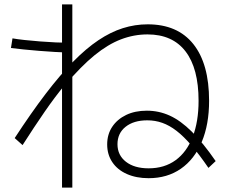

<svg xmlns="http://www.w3.org/2000/svg" viewBox="-20 -798 1040 876"><path d="M658 15Q602 15 559 -4Q516 -23 492.5 -58Q469 -93 469 -139Q469 -185 492 -219.5Q515 -254 555.5 -273.5Q596 -293 650 -293Q705 -293 754.5 -270.5Q804 -248 855 -197.5Q906 -147 964 -63L931 -32Q890 -92 854 -134Q818 -176 785.5 -201Q753 -226 720.5 -237.5Q688 -249 652 -249Q590 -249 553 -219.5Q516 -190 516 -140Q516 -90 554.5 -60Q593 -30 658 -30Q730 -30 781 -67Q832 -104 859 -173.5Q886 -243 886 -338Q886 -486 826.5 -563.5Q767 -641 653 -641Q591 -641 532 -618.5Q473 -596 411.5 -546Q350 -496 279 -412H277Q232 -358 184 -288.5Q136 -219 83 -136L47 -168Q122 -283 188 -369.5Q254 -456 313.5 -516.5Q373 -577 429 -614.5Q485 -652 540.5 -669.5Q596 -687 654 -687Q790 -687 862 -597Q934 -507 934 -338Q934 -230 900.5 -150.5Q867 -71 805 -28Q743 15 658 15ZM263 58V-778H310V58ZM289 -559Q264 -559 230 -561Q196 -563 158 -566Q120 -569 86.5 -572.5Q53 -576 30 -579L37 -623Q59 -619 92 -615.5Q125 -612 162.5 -609Q200 -606 234 -604.5Q268 -603 292 -603Z"/></svg>

Font: M PLUS 2 Thin Light
Style: Regular
Weight: 300
Version: Version 1.001